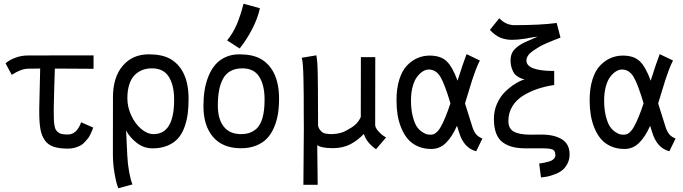

<svg xmlns="http://www.w3.org/2000/svg" viewBox="-20 -795 3663 1029"><path d="M273.4 -498H333Q333 -498 400.9 -498H472.7H481.4V-426.3L333 -427.2H273.9Q271.5 -370.1 270 -300.3Q268.6 -230.5 268.1 -214.8V-195.3Q268.1 -168.9 268.8 -153.1Q269.5 -137.2 272.2 -121.8Q274.9 -106.4 279.8 -98.6Q284.7 -90.8 293.5 -84.5Q302.2 -78.1 314.2 -76.2Q326.2 -74.2 344.2 -74.2Q391.1 -74.2 415 -139.6L479.5 -111.3Q475.6 -101.1 473.9 -96.2Q472.2 -91.3 465.6 -77.4Q459 -63.5 452.9 -55.2Q446.8 -46.9 435.5 -34.7Q424.3 -22.5 412.1 -15.6Q399.9 -8.8 382.6 -3.7Q365.2 1.5 345.2 1.5Q296.9 1.5 266.8 -8.8Q236.8 -19 219.7 -43.9Q202.6 -68.8 196.5 -103.5Q190.4 -138.2 190.4 -193.8V-214.8Q191.4 -238.8 192.6 -308.6Q193.8 -378.4 195.3 -427.7L129.9 -426.8Q93.3 -426.3 43 -394L9.8 -455.6Q29.3 -473.1 61.8 -485.4Q94.2 -497.6 127.4 -497.6Z M585.4 -274.4Q585.4 -380.9 637.7 -442.4Q689.9 -503.9 777.8 -503.9Q848.1 -503.9 891.8 -479.7Q935.5 -455.6 961.9 -405.8Q990.7 -350.1 990.7 -265.1Q990.7 -220.2 985.8 -183.6Q981 -147 968 -111.8Q955.1 -76.7 933.8 -53Q912.6 -29.3 878.2 -14.6Q843.8 0 797.9 0H796.9Q751 0 713.9 -28.6Q676.8 -57.1 655.8 -95.2L662.1 36.6Q664.1 82.5 672.1 126.2Q680.2 169.9 689.9 193.4L614.3 213.9Q603.5 189.9 594.2 136.2Q585 82.5 585 34.2ZM913.1 -258.8V-267.6Q912.1 -340.8 883.8 -384.8Q855.5 -428.7 794.4 -428.7Q767.1 -428.7 744.1 -420.2Q721.2 -411.6 702.4 -393.3Q683.6 -375 673.1 -343Q662.6 -311 662.6 -268.1Q662.6 -222.2 682.9 -177.5Q703.1 -132.8 736.1 -104.5Q769 -76.2 803.7 -76.2Q913.1 -77.6 913.1 -258.8Z M1197.3 -578.6Q1229.5 -618.2 1249.3 -665Q1269 -711.9 1285.2 -774.9L1373 -751Q1361.3 -696.8 1331.1 -638.4Q1300.8 -580.1 1264.2 -535.2ZM1270.5 -0.5Q1172.9 -1 1121.6 -61.3Q1070.3 -121.6 1070.3 -226.6Q1070.3 -271 1076.4 -310.3Q1082.5 -349.6 1096.9 -385.5Q1111.3 -421.4 1133.1 -447.3Q1154.8 -473.1 1188 -488.5Q1221.2 -503.9 1262.7 -503.9Q1333 -503.9 1376.7 -479.7Q1420.4 -455.6 1446.8 -405.8Q1475.6 -350.1 1475.6 -265.1Q1475.6 -221.2 1469.5 -183.8Q1463.4 -146.5 1448.7 -112.1Q1434.1 -77.6 1411.4 -53.5Q1388.7 -29.3 1353 -14.9Q1317.4 -0.5 1271.5 -0.5ZM1354.5 -105Q1397.9 -146 1397.9 -258.8V-267.6Q1397 -340.8 1368.7 -384.8Q1340.3 -428.7 1279.3 -428.7Q1242.2 -428.7 1216.1 -414.6Q1189.9 -400.4 1175.3 -373Q1160.6 -345.7 1154.1 -310.8Q1147.5 -275.9 1147.5 -229Q1147.5 -156.7 1179.2 -116.5Q1210.9 -76.2 1271.5 -76.2Q1299.3 -76.7 1317.6 -83Q1335.9 -89.4 1354.5 -105Z M1995.1 4.9Q1942.9 -32.7 1930.2 -77.1Q1895.5 -41.5 1857.4 -21.7Q1819.3 -2 1768.6 -1H1764.2Q1700.7 -1 1680.2 -17.6L1682.6 195.3H1606L1608.4 -104.5Q1607.9 -133.8 1607.9 -189Q1607.9 -244.1 1607.7 -284.7Q1607.4 -325.2 1606.4 -369.9Q1605.5 -414.6 1603.3 -444.1Q1601.1 -473.6 1597.2 -485.4L1675.3 -498.5Q1678.2 -485.8 1680.2 -461.7Q1682.1 -437.5 1682.9 -395.8Q1683.6 -354 1683.8 -321.3Q1684.1 -288.6 1684.3 -223.4Q1684.6 -158.2 1684.6 -122.1Q1688.5 -100.1 1709 -85Q1721.2 -76.2 1760.7 -76.2Q1808.1 -78.1 1838.4 -96.7Q1839.8 -97.7 1850.1 -103.5Q1860.4 -109.4 1864.3 -111.8Q1868.2 -114.3 1877.2 -121.1Q1886.2 -127.9 1891.4 -133.5Q1896.5 -139.2 1902.8 -148.4Q1909.2 -157.7 1913.6 -168L1914.1 -488.8H1991.2L1990.7 -125Q1990.7 -109.9 2010.5 -88.6Q2030.3 -67.4 2049.3 -58.6Z M2182.6 -257.3Q2182.6 -206.5 2192.6 -169.2Q2202.6 -131.8 2215.3 -114.3Q2228 -96.7 2244.6 -86.4Q2261.2 -76.2 2269.3 -74.7Q2277.3 -73.2 2283.7 -73.2H2290Q2318.8 -73.2 2343 -116.5Q2367.2 -159.7 2394 -241.2Q2364.3 -342.3 2340.8 -382.3Q2317.4 -422.4 2277.3 -422.4Q2262.2 -422.4 2246.3 -412.6Q2230.5 -402.8 2215.8 -384Q2201.2 -365.2 2191.9 -332Q2182.6 -298.8 2182.6 -257.3ZM2472.2 -240.7Q2506.3 -130.9 2512.2 -113.3Q2520 -89.8 2531.5 -75.7Q2543 -61.5 2565.4 -52.7L2532.2 15.6Q2465.3 -1 2439.5 -87.9Q2432.6 -110.4 2429.2 -121.1Q2403.3 -62 2370.1 -29.3Q2336.9 3.4 2292 3.4Q2251 3.4 2218.5 -11.2Q2186 -25.9 2165.3 -50.5Q2144.5 -75.2 2130.6 -109.1Q2116.7 -143.1 2110.8 -179.7Q2105 -216.3 2105 -257.3Q2105 -321.8 2120.4 -369.9Q2135.7 -418 2162.1 -444.8Q2188.5 -471.7 2218.8 -484.4Q2249 -497.1 2282.7 -497.1Q2341.3 -497.1 2373 -467.3Q2404.8 -437.5 2432.1 -362.8Q2460.4 -452.6 2480.5 -504.9L2551.8 -470.7Q2540.5 -449.2 2528.8 -418Q2517.1 -386.7 2510.5 -366Q2503.9 -345.2 2490.2 -300Q2476.6 -254.9 2472.2 -240.7Z M2655.8 -697.3Q2690.9 -660.2 2737.3 -660.2Q2877.9 -660.2 2963.4 -671.9L2983.9 -593.3Q2960.4 -584.5 2948.2 -579.6Q2936 -574.7 2910.2 -563.7Q2884.3 -552.7 2868.9 -543.5Q2853.5 -534.2 2835.9 -522Q2818.4 -509.8 2809.8 -496.8Q2801.3 -483.9 2801.3 -470.7Q2801.3 -414.6 2950.2 -414.6V-339.4Q2902.8 -332.5 2861.3 -318.6Q2819.8 -304.7 2783.4 -282.2Q2747.1 -259.8 2725.8 -224.9Q2704.6 -189.9 2704.6 -147Q2704.6 -105.5 2734.1 -89.4Q2763.7 -73.2 2822.8 -73.2Q2823.2 -73.2 2852.5 -73.5Q2881.8 -73.7 2882.8 -73.7Q2951.2 -73.7 2991.9 -48.1Q3032.7 -22.5 3032.7 32.2Q3032.7 61 3020.5 83.5Q3008.3 106 2991.9 118.4Q2975.6 130.9 2951.9 139.6Q2928.2 148.4 2912.8 151.4Q2897.5 154.3 2879.4 156.2L2869.6 81.5Q2885.7 79.1 2894.8 77.4Q2903.8 75.7 2917.5 72Q2931.2 68.4 2938.2 64.2Q2945.3 60.1 2950.9 53.2Q2956.5 46.4 2956.5 37.6Q2956.5 12.7 2941.4 6.3Q2926.3 0 2888.7 0H2878.9H2799.3Q2759.8 0 2730.5 -6.8Q2701.2 -13.7 2676.8 -30.3Q2652.3 -46.9 2639.6 -79.1Q2627 -111.3 2627 -158.7Q2627 -202.1 2644.3 -240.5Q2661.6 -278.8 2688.2 -304.2Q2714.8 -329.6 2741 -345.9Q2767.1 -362.3 2791 -369.6Q2780.8 -372.6 2774.9 -374.3Q2769 -376 2756.3 -383.5Q2743.7 -391.1 2736.3 -400.9Q2729 -410.6 2722.7 -429.4Q2716.3 -448.2 2716.3 -472.2Q2716.3 -509.8 2741 -533.9Q2765.6 -558.1 2810.5 -576.2Q2823.2 -581.1 2861.3 -598.6Q2851.6 -597.7 2840.3 -595.9Q2829.1 -594.2 2815.7 -591.6Q2802.2 -588.9 2795.4 -587.9Q2753.9 -581.5 2725.6 -581.5Q2688.5 -581.5 2660.6 -593.5Q2632.8 -605.5 2605.5 -634.8Z M3217.8 -257.3Q3217.8 -206.5 3227.8 -169.2Q3237.8 -131.8 3250.5 -114.3Q3263.2 -96.7 3279.8 -86.4Q3296.4 -76.2 3304.4 -74.7Q3312.5 -73.2 3318.8 -73.2H3325.2Q3354 -73.2 3378.2 -116.5Q3402.3 -159.7 3429.2 -241.2Q3399.4 -342.3 3376 -382.3Q3352.5 -422.4 3312.5 -422.4Q3297.4 -422.4 3281.5 -412.6Q3265.6 -402.8 3251 -384Q3236.3 -365.2 3227.1 -332Q3217.8 -298.8 3217.8 -257.3ZM3507.3 -240.7Q3541.5 -130.9 3547.4 -113.3Q3555.2 -89.8 3566.7 -75.7Q3578.1 -61.5 3600.6 -52.7L3567.4 15.6Q3500.5 -1 3474.6 -87.9Q3467.8 -110.4 3464.4 -121.1Q3438.5 -62 3405.3 -29.3Q3372.1 3.4 3327.1 3.4Q3286.1 3.4 3253.7 -11.2Q3221.2 -25.9 3200.4 -50.5Q3179.7 -75.2 3165.8 -109.1Q3151.9 -143.1 3146 -179.7Q3140.1 -216.3 3140.1 -257.3Q3140.1 -321.8 3155.5 -369.9Q3170.9 -418 3197.3 -444.8Q3223.6 -471.7 3253.9 -484.4Q3284.2 -497.1 3317.9 -497.1Q3376.5 -497.1 3408.2 -467.3Q3439.9 -437.5 3467.3 -362.8Q3495.6 -452.6 3515.6 -504.9L3586.9 -470.7Q3575.7 -449.2 3564 -418Q3552.2 -386.7 3545.7 -366Q3539.1 -345.2 3525.4 -300Q3511.7 -254.9 3507.3 -240.7Z"/></svg>

Font: Fantasque Sans Mono
Style: Regular
Weight: 400
Monospace: yes
Designer: Jany Belluz
Version: Version 1.8.0 ; ttfautohint (v1.8.2)